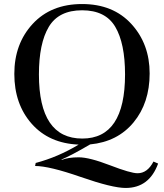

<svg xmlns="http://www.w3.org/2000/svg" viewBox="-20 -703 812 952"><path d="M286 90Q318 77 370.5 77Q423 77 525.5 116.5Q628 156 662 156Q711 156 741 98L764 108Q720 229 603 229Q537 229 380.5 174.5Q224 120 154 120L157 105Q267 76 370 14Q223 8 137 -89.5Q51 -187 51 -336.5Q51 -486 142 -584.5Q233 -683 387 -683Q541 -683 631.5 -584Q722 -485 722 -339Q722 -193 642.5 -96.5Q563 0 427 13Q333 68 285 88ZM388 -16Q600 -16 600 -334Q600 -488 551.5 -570Q503 -652 387 -652Q271 -652 222 -570Q173 -488 173 -334Q173 -16 388 -16Z"/></svg>

Font: Rufina
Style: Regular
Weight: 400
Designer: Martin Sommaruga
Foundry: Martin Sommaruga
Version: Version 1.001